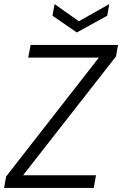

<svg xmlns="http://www.w3.org/2000/svg" viewBox="-29 -920 598 940"><path d="M-9 0 1 -56 455 -638H109L121 -700H549L539 -644L84 -62H441L430 0ZM506 -900 496 -843 347 -761 228 -843 238 -900 357 -816Z"/></svg>

Font: DM Sans 28pt Light
Style: Italic
Weight: 300
Italic angle: -10°
Version: Version 4.004;gftools[0.9.30]